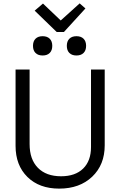

<svg xmlns="http://www.w3.org/2000/svg" viewBox="-20 -1105 711 1135"><path d="M315 -916 185 -1042 234 -1084 339 -984 451 -1085 485 -1055 358 -916ZM474 -792Q459 -777 432 -777Q405 -777 390 -792Q375 -807 375 -834Q375 -861 390 -876Q405 -891 432 -891Q459 -891 474 -876Q489 -861 489 -834Q489 -807 474 -792ZM274 -792Q259 -777 232 -777Q205 -777 190 -792Q175 -807 175 -834Q175 -861 190 -876Q205 -891 232 -891Q259 -891 274 -876Q289 -861 289 -834Q289 -807 274 -792ZM330 10Q212 10 142 -59Q72 -128 72 -243V-694H155V-253Q155 -163 204 -113Q253 -63 341 -63Q425 -63 471.5 -108.5Q518 -154 518 -236V-694H599V-246Q599 -131 525 -60.5Q451 10 330 10Z"/></svg>

Font: Cantarell
Style: Regular
Weight: 400
Designer: Dave Crossland, Nikolaus Waxweiler, Florian Fecher, Jacques Le Bailly, Eben Sorkin, Alexei Vanyashin, Alexios Zavras, Em
Version: Version 0.303